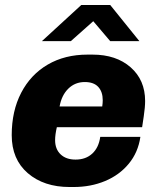

<svg xmlns="http://www.w3.org/2000/svg" viewBox="-20 -740 632 770"><path d="M562 -335Q562 -310 556.5 -273.5Q551 -237 550 -230H208Q201 -200 201 -178Q201 -142 223 -121Q245 -100 283 -100Q324 -100 350 -124Q376 -148 382 -191H543Q534 -129 496.5 -83.5Q459 -38 401.5 -14Q344 10 275 10H259Q156 10 91.5 -45.5Q27 -101 27 -198Q27 -295 65 -368Q103 -441 171.5 -481Q240 -521 331 -521H351Q446 -521 504 -470Q562 -419 562 -335ZM219 -313H390Q392 -327 392 -338Q392 -372 374 -391.5Q356 -411 320 -411Q281 -411 254 -384.5Q227 -358 219 -313ZM539 -575H422L354 -655L264 -575H148L306 -720H422Z"/></svg>

Font: Chivo ExtraBold Italic
Style: Regular
Weight: 800
Italic angle: -8.05°
Designer: Hector Gatti
Foundry: Omnibus-Type
Version: Version 1.007